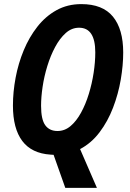

<svg xmlns="http://www.w3.org/2000/svg" viewBox="-20 -745 634 935"><path d="M241 9Q237 9 233.5 8.5Q230 8 226 8Q134 2 88.5 -58.5Q43 -119 43 -231Q43 -297 56 -366.5Q69 -436 95.5 -500Q122 -564 162 -615Q202 -666 255.5 -695.5Q309 -725 376 -725Q480 -725 530 -664Q580 -603 580 -489Q580 -427 568 -357Q556 -287 530.5 -220.5Q505 -154 465 -101Q425 -48 370 -19L452 170H298ZM260 -107Q295 -107 323.5 -131Q352 -155 374.5 -196Q397 -237 412.5 -287.5Q428 -338 436 -390.5Q444 -443 444 -490Q444 -610 365 -610Q329 -610 300 -584Q271 -558 248.5 -516Q226 -474 210.5 -423.5Q195 -373 187.5 -322.5Q180 -272 180 -230Q180 -163 200.5 -135Q221 -107 260 -107Z"/></svg>

Font: Noto Sans Condensed
Style: Bold Italic
Weight: 700
Width: 3
Italic angle: -12°
Designer: Monotype Design Team
Foundry: Monotype Imaging Inc.
Version: Version 2.013; ttfautohint (v1.8.4.7-5d5b)